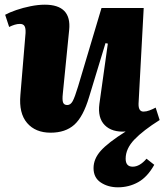

<svg xmlns="http://www.w3.org/2000/svg" viewBox="-20 -551 701 819"><path d="M2 -488Q20 -498 49 -508Q78 -518 110.5 -524.5Q143 -531 171 -531Q286 -531 275 -423L248 -152Q245 -125 249 -114Q253 -103 267 -103Q281 -103 290 -119.5Q299 -136 313 -182L413 -517H593L571 -109Q570 -75 592 -75Q604 -75 617.5 -80Q631 -85 644 -92L661 -39Q591 5 553.5 44Q516 83 516 126Q516 160 546 160Q576 160 605 126L638 152Q609 204 569.5 226Q530 248 483 248Q441 248 410 227.5Q379 207 379 166Q379 127 409.5 92.5Q440 58 516 10Q458 14 427 -17Q396 -48 404 -108L440 -365L430 -367L360 -137Q335 -53 297 -19Q259 15 196 15Q131 15 95.5 -26.5Q60 -68 67 -146L89 -410Q90 -431 84.5 -440Q79 -449 65 -449Q54 -449 42.5 -445.5Q31 -442 19 -436Z"/></svg>

Font: Literata 36pt ExtraBold
Style: Italic
Weight: 800
Italic angle: -2°
Designer: Latin by Veronika Burian and Jose Scaglione. Greek by Irene Vlachou. Cyrillic by Vera Evstafieva
Foundry: TypeTogether
Version: Version 3.002